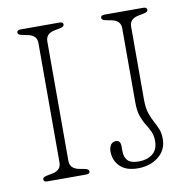

<svg xmlns="http://www.w3.org/2000/svg" viewBox="-80 -779 866 871"><g transform="rotate(-10 353.5 -343.5)"><path d="M181 -75Q181 -39 222 -31L248 -26Q267 -22 267 -12Q267 0 250 0H71Q54 0 54 -12Q54 -22 73 -26L99 -31Q140 -39 140 -75V-625Q140 -661 99 -669L73 -674Q54 -678 54 -688Q54 -700 71 -700H250Q267 -700 267 -688Q267 -678 248 -674L222 -669Q181 -661 181 -625ZM620 -99Q620 -48.5 581.8 -17.8Q543.5 13 486.5 13Q432 13 404.2 -14.8Q376.5 -42.5 376.5 -83Q376.5 -102.5 384.8 -114.2Q393 -126 408.5 -126Q430 -126 430 -98.5V-76Q430 -49 444.2 -33Q458.5 -17 496.5 -17Q534.5 -17 559.2 -36.5Q584 -56 584 -95.5Q584 -122 575.2 -140.2Q566.5 -158.5 555 -176.8Q543.5 -195 534.8 -219.5Q526 -244 526 -283V-625Q526 -661 485 -669L459 -674Q440 -678 440 -688Q440 -700 457 -700H636Q653 -700 653 -688Q653 -678 634 -674L608 -669Q567 -661 567 -625V-288Q567 -251.5 575 -227.2Q583 -203 593.5 -184Q604 -165 612 -145.5Q620 -126 620 -99Z"/></g></svg>

Font: Fraunces 9pt SuperSoft Thin
Style: Regular
Weight: 100
Version: Version 1.000;[b76b70a41]